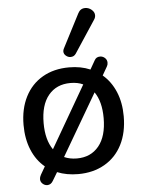

<svg xmlns="http://www.w3.org/2000/svg" viewBox="-56 -813 674 905"><g transform="rotate(-5 281.0 -360.0)"><path d="M182 -9 158 31Q148 48 131 48Q119 48 109 39Q99 30 99 17Q99 8 105 -3L127 -41Q87 -74 65.5 -126Q44 -178 44 -244Q44 -320 73 -377Q102 -434 155.5 -465Q209 -496 281 -496Q337 -496 381 -477L405 -519Q413 -534 431 -534Q444 -534 454 -525Q464 -516 464 -502Q464 -492 459 -484L436 -444Q475 -411 496.5 -360Q518 -309 518 -244Q518 -167 489 -110Q460 -53 406 -22Q352 9 281 9Q226 9 182 -9ZM423 -244Q423 -322 391 -368L221 -77Q248 -65 281 -65Q347 -65 385 -111.5Q423 -158 423 -244ZM172 -118 341 -410Q316 -422 281 -422Q215 -422 177 -376Q139 -330 139 -244Q139 -165 172 -118ZM293 -544Q281 -544 271 -552.5Q261 -561 261 -573Q261 -580 265 -587L347 -746Q358 -768 381 -768Q398 -768 411.5 -756.5Q425 -745 425 -730Q425 -719 418 -709L318 -557Q309 -544 293 -544Z"/></g></svg>

Font: SN Pro
Style: Regular
Weight: 400
Designer: Tobias Whetton
Foundry: Supernotes
Version: Version 1.003